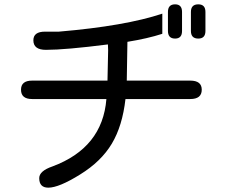

<svg xmlns="http://www.w3.org/2000/svg" viewBox="-20 -804 1040 886"><path d="M565 -432H858Q911 -432 911 -390Q911 -347 858 -347H559Q545 -223 496 -141Q447 -59 350 1Q252 62 203 62Q161 62 161 18Q161 -15 222 -36Q453 -122 471 -347H128Q77 -347 77 -390Q77 -432 128 -432H476L479 -572L478 -599Q282 -574 192 -574Q134 -574 134 -618Q134 -658 188 -658H252Q558 -684 729 -741V-648Q661 -626 568 -611ZM755 -749Q755 -784 788 -784Q820 -784 820 -749V-661Q820 -626 788 -626Q755 -626 755 -661ZM861 -749Q861 -784 895 -784Q928 -784 928 -749V-661Q928 -626 895 -626Q861 -626 861 -661Z"/></svg>

Font: 寒蝉全圆体
Style: Regular
Weight: 400
Designer: Warren2060
      Designed by Motoya company      

      [Varela Round]
      Joe Prince(Latin component); Avraham Cornf
Foundry: ChillType
Version: Version 3.200